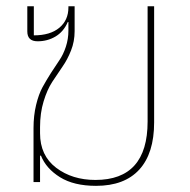

<svg xmlns="http://www.w3.org/2000/svg" viewBox="-20 -586 611 618"><path d="M289.1 12.2Q217.8 12.2 173.1 -15.6Q128.4 -43.5 111.8 -85H108.9V0H87.9V-173.8Q87.9 -213.9 96.2 -248.3Q104.5 -282.7 116.9 -305.4Q129.4 -328.1 144 -351.1Q158.7 -374 171.1 -392.1Q183.6 -410.2 191.9 -435.3Q200.2 -460.4 200.2 -487.8V-515.1H198.2Q184.6 -483.9 158.7 -468.5Q132.8 -453.1 101.1 -453.1Q67.9 -453.1 67.9 -484.9V-565.9H88.9V-472.2Q141.6 -472.2 170.9 -496.6Q200.2 -521 200.2 -562V-565.9H220.2V-485.8Q220.2 -452.6 208.7 -423.6Q197.3 -394.5 180.9 -371.1Q164.6 -347.7 148.2 -322.5Q131.8 -297.4 120.4 -259.8Q108.9 -222.2 108.9 -176.8V-157.2Q108.9 -85.4 160.6 -46.1Q212.4 -6.8 287.1 -6.8Q455.1 -6.8 455.1 -194.8V-565.9H476.1V-191.9Q476.1 -92.3 428.2 -40Q380.4 12.2 289.1 12.2Z"/></svg>

Font: Anuphan Thin
Style: Regular
Weight: 250
Designer: Mike Abbink, Paul van der Laan, Pieter van Rosmalen, Mint Tantisuwanna
Foundry: Bold Monday; Cadson Demak
Version: Version 3.002;hotconv 1.0.109;makeotfexe 2.5.65596